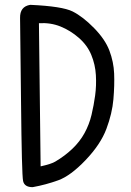

<svg xmlns="http://www.w3.org/2000/svg" viewBox="-20 -782 540 794"><path d="M115 -8Q81 -8 75.5 -33.5Q70 -59 67 -359.5Q64 -660 63 -707.5Q62 -755 105 -762Q238 -756 280.5 -734.5Q323 -713 369 -666Q415 -619 432.5 -572.5Q450 -526 452 -478Q454 -430 449 -371.5Q444 -313 420 -249Q396 -185 334 -120Q272 -55 221 -36.5Q170 -18 115 -8ZM209 -114Q248 -137 279 -166.5Q310 -196 329.5 -231.5Q349 -267 358.5 -307Q368 -347 373.5 -387.5Q379 -428 376.5 -471.5Q374 -515 357.5 -555Q341 -595 306 -625.5Q271 -656 230 -672.5Q189 -689 141 -686L148 -94Q193 -104 209 -114Z"/></svg>

Font: Kosefont JP
Style: Regular
Weight: 400
Designer: Nozomi Seto 瀬戸のぞみ
Version: Version 3.00;June 19, 2020